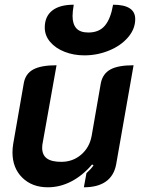

<svg xmlns="http://www.w3.org/2000/svg" viewBox="-20 -786 601 815"><path d="M473 -88Q464 -40 429.5 -15.5Q395 9 336 9L347 -51Q365 -67 377 -84L371 -88Q331 -41 283 -16Q235 9 183 9Q116 9 74.5 -32Q33 -73 33 -139Q33 -157 36 -175L81 -433Q88 -473 121 -491Q154 -509 220 -509L162 -184Q159 -171 159 -159Q159 -128 179 -113.5Q199 -99 240 -99Q289 -99 324.5 -129.5Q360 -160 369 -209L408 -433Q416 -473 448.5 -491Q481 -509 547 -509ZM170 -669Q170 -716 201.5 -741Q233 -766 293 -766Q288 -736 288 -718Q288 -684 304 -666Q320 -648 355 -648Q401 -648 425.5 -677.5Q450 -707 460 -766Q554 -766 554 -705Q554 -663 523.5 -627.5Q493 -592 443 -571.5Q393 -551 338 -551Q293 -551 254.5 -566Q216 -581 193 -608Q170 -635 170 -669Z"/></svg>

Font: K2D
Style: Bold Italic
Weight: 700
Italic angle: -10°
Designer: Katatrad Aksorn Co.,Ltd.
Foundry: Cadson Demak Co.,Ltd.
Version: Version 1.000; ttfautohint (v1.6)